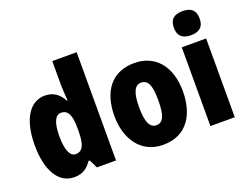

<svg xmlns="http://www.w3.org/2000/svg" viewBox="-118 -1016 1631 1267"><g transform="rotate(-20 697.5 -383.0)"><path d="M209 10C269 10 301 -13 334 -59H342L371 0H505V-760H334V-595C334 -566 337 -525 340 -482H335C306 -536 266 -563 208 -563C103 -563 35 -458 35 -277C35 -97 102 10 209 10ZM270 -130C232 -130 208 -177 208 -278C208 -373 231 -420 270 -420C320 -420 339 -378 339 -290V-263C338 -170 319 -130 270 -130Z M1076 -278C1076 -460 979 -563 837 -563C672 -563 595 -444 595 -278C595 -120 677 10 835 10C1006 10 1076 -123 1076 -278ZM768 -277C768 -378 789 -426 836 -426C886 -426 903 -377 903 -278C903 -178 886 -127 836 -127C788 -127 768 -179 768 -277Z M1253 -776C1195 -776 1163 -751 1163 -691C1163 -632 1197 -607 1253 -607C1310 -607 1344 -632 1344 -691C1344 -751 1312 -776 1253 -776ZM1339 -553H1168V0H1339Z"/></g></svg>

Font: Noto Sans Georgian Condensed Black
Style: Regular
Weight: 900
Width: 3
Designer: Monotype Design Team, Akaki Razmadze
Foundry: Google LLC
Version: Version 2.005